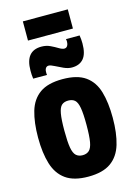

<svg xmlns="http://www.w3.org/2000/svg" viewBox="-137 -993 748 1073"><g transform="rotate(-15 237.0 -456.5)"><path d="M21 -273Q21 -361 39.5 -424Q58 -487 105 -520.5Q152 -554 237 -554Q322 -554 369 -520.5Q416 -487 434.5 -424Q453 -361 453 -273Q453 -184 434 -120.5Q415 -57 368 -23.5Q321 10 237 10Q154 10 107 -23.5Q60 -57 40.5 -120.5Q21 -184 21 -273ZM173 -273Q173 -208 179 -174Q185 -140 199.5 -127Q214 -114 237 -114Q260 -114 274.5 -127Q289 -140 295 -174Q301 -208 301 -273Q301 -337 295 -371Q289 -405 275 -417.5Q261 -430 237 -430Q213 -430 199 -417.5Q185 -405 179 -371Q173 -337 173 -273ZM80 -599Q78 -611 77.5 -623Q77 -635 77 -646Q77 -760 170 -760Q198 -760 221 -749Q244 -738 262 -727Q280 -716 292 -716Q304 -716 310 -726Q316 -736 316 -749Q316 -759 314 -765H393Q395 -753 396 -741Q397 -729 397 -718Q397 -658 373.5 -630.5Q350 -603 306 -603Q284 -603 259.5 -614Q235 -625 214 -636Q193 -647 182 -647Q171 -647 165 -638.5Q159 -630 159 -616Q159 -612 159 -607Q159 -602 160 -599ZM107 -812V-923H367V-812Z"/></g></svg>

Font: Georama SemiCondensed
Style: Bold
Weight: 700
Width: 4
Designer: Jean-Baptiste Levee
Foundry: Production Type
Version: Version 1.000